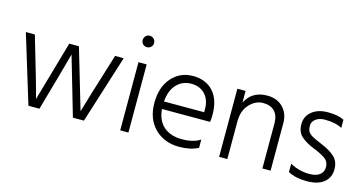

<svg xmlns="http://www.w3.org/2000/svg" viewBox="-75 -1043 2614 1380"><g transform="rotate(15 1231.5 -353.0)"><path d="M267 0H185L30 -507H97Q203 -150 225 -61Q230 -79 353 -507H425L557 -59Q574 -121 694 -507H758L598 0H516L389 -436Q360 -327 267 0Z M928.5 -699.5Q941 -687 941 -669Q941 -651 928.5 -639Q916 -627 898 -627Q880 -627 868 -639Q856 -651 856 -669Q856 -687 868 -699.5Q880 -712 898 -712Q916 -712 928.5 -699.5ZM929 0H868V-507H929Z M1118 -282H1417V-305Q1417 -374 1378.5 -415Q1340 -456 1275.5 -456Q1211 -456 1168 -411Q1125 -366 1118 -282ZM1308 5Q1195 5 1124.5 -65.5Q1054 -136 1054 -254.5Q1054 -373 1116 -443Q1178 -513 1274 -513Q1370 -513 1425 -452Q1480 -391 1480 -280Q1480 -246 1476 -226H1118Q1125 -142 1176 -97.5Q1227 -53 1312 -53Q1397 -53 1448 -87V-25Q1388 5 1308 5Z M1987 0H1926V-335Q1926 -394 1896 -425Q1866 -456 1810.5 -456Q1755 -456 1710 -408.5Q1665 -361 1665 -280V0H1604V-507H1665V-420Q1712 -515 1826 -515Q1899 -515 1943 -470Q1987 -425 1987 -354Z M2117 -24V-87Q2184 -49 2261 -49Q2312 -49 2338.5 -70Q2365 -91 2365 -128Q2365 -165 2337.5 -187Q2310 -209 2248 -233.5Q2186 -258 2150 -290Q2114 -322 2114 -380.5Q2114 -439 2159 -475.5Q2204 -512 2279 -512Q2354 -512 2398 -489V-428Q2351 -455 2271 -455Q2227 -455 2201.5 -434.5Q2176 -414 2176 -387.5Q2176 -361 2183.5 -346Q2191 -331 2209 -318Q2233 -303 2293 -278.5Q2353 -254 2390.5 -220.5Q2428 -187 2428 -127Q2428 -67 2384.5 -30.5Q2341 6 2257 6Q2173 6 2117 -24Z"/></g></svg>

Font: Hind Jalandhar Light
Style: Regular
Weight: 300
Designer: Namrata Goyal
Foundry: Indian Type Foundry
Version: Version 0.702;PS 1.0;hotconv 1.0.81;makeotf.lib2.5.63406